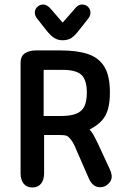

<svg xmlns="http://www.w3.org/2000/svg" viewBox="-20 -819 555 849"><path d="M175 -222H243Q261 -222 270 -220Q279 -218 286 -210Q293 -204 301 -191Q309 -178 316 -160L372 -32Q389 9 423 9Q443 9 458.5 -5.5Q474 -20 474 -38Q474 -47 471 -56.5Q468 -66 463 -76L413 -184Q401 -209 393 -223Q385 -237 376 -246Q410 -264 429.5 -285Q449 -306 457.5 -336.5Q466 -367 466 -410Q466 -484 441.5 -524Q417 -564 369 -580Q321 -596 249 -596H138Q111 -596 91 -584Q71 -572 71 -539V-53Q71 -24 84.5 -7Q98 10 123 10Q148 10 161.5 -7Q175 -24 175 -53ZM173 -306V-510H258Q317 -510 340.5 -487.5Q364 -465 364 -409Q364 -371 353 -348.5Q342 -326 316.5 -316Q291 -306 248 -306ZM257 -719 207 -777Q189 -799 171 -799Q156 -799 145 -788.5Q134 -778 134 -763Q134 -750 144 -737L185 -685Q204 -661 220 -651Q236 -641 257 -641Q280 -641 295.5 -651Q311 -661 330 -686L371 -738Q380 -749 380 -763Q380 -778 369.5 -788.5Q359 -799 343 -799Q324 -799 308 -777Z"/></svg>

Font: Beiruti SemiBold
Style: Regular
Weight: 600
Designer: Arlette Boutros
Foundry: Boutros
Version: Version 1.41